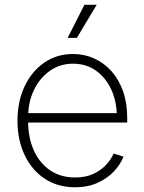

<svg xmlns="http://www.w3.org/2000/svg" viewBox="-20 -773 603 804"><path d="M293.9 11.2Q221.2 11.2 167 -24.9Q112.8 -61 83 -124Q53.2 -187 53.2 -267.6Q53.2 -348.1 83 -411.4Q112.8 -474.6 165.3 -510.7Q217.8 -546.9 285.6 -546.9Q333 -546.9 374.3 -528.3Q415.5 -509.8 446.8 -474.9Q478 -439.9 495.4 -390.6Q512.7 -341.3 512.7 -279.3V-259.8H80.1V-299.3H488.8L469.2 -284.7Q469.2 -347.7 446 -397.9Q422.9 -448.2 381.6 -477.3Q340.3 -506.3 285.6 -506.3Q231.4 -506.3 189 -476.6Q146.5 -446.8 122.1 -396Q97.7 -345.2 97.7 -281.7V-264.6Q97.7 -197.3 121.3 -144Q145 -90.8 189.2 -60.3Q233.4 -29.8 294.4 -29.8Q338.4 -29.8 370.6 -44.7Q402.8 -59.6 424.3 -82.8Q445.8 -106 455.6 -129.9L497.1 -117.2Q484.9 -85 457.5 -55.7Q430.2 -26.4 388.9 -7.6Q347.7 11.2 293.9 11.2ZM263.2 -614.3 333.5 -752.9H384.8L301.8 -614.3Z"/></svg>

Font: Inter 18pt ExtraLight
Style: Regular
Weight: 250
Designer: Rasmus Andersson
Foundry: rsms
Version: Version 4.001;git-66647c0bb